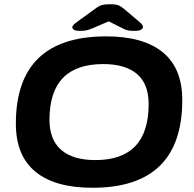

<svg xmlns="http://www.w3.org/2000/svg" viewBox="-20 -880 917 908"><path d="M417 8Q240 8 147.5 -68Q55 -144 55 -295Q55 -708 482 -708Q658 -708 750 -632.5Q842 -557 842 -407Q842 8 417 8ZM431 -123Q683 -123 683 -388Q683 -483 628 -530Q573 -577 468 -577Q214 -577 214 -314Q214 -219 269.5 -171Q325 -123 431 -123ZM360 -734Q336 -734 329 -739.5Q322 -745 322 -750Q322 -755 326 -760.5Q330 -766 341 -774L428 -837Q446 -851 460.5 -855.5Q475 -860 501 -860Q530 -860 542.5 -854Q555 -848 569 -836L642 -774Q653 -764 654.5 -759.5Q656 -755 656 -751Q656 -746 648 -740Q640 -734 614 -734Q597 -734 587 -736Q577 -738 568 -742L494 -779L417 -746Q400 -739 388.5 -736.5Q377 -734 360 -734Z"/></svg>

Font: Asap Expanded Expanded Regular
Style: Bold Italic
Weight: 700
Width: 7
Italic angle: -6°
Designer: Pablo Cosgaya
Foundry: Omnibus-Type
Version: Version 3.001; ttfautohint (v1.8.4.7-5d5b)